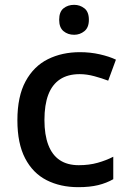

<svg xmlns="http://www.w3.org/2000/svg" viewBox="-20 -765 532 795"><path d="M304 10Q230 10 173 -19Q116 -48 84 -109.5Q52 -171 52 -267Q52 -366 86 -428.5Q120 -491 178.5 -520Q237 -549 311 -549Q354 -549 393.5 -540Q433 -531 460 -518L428 -431Q402 -441 370.5 -449.5Q339 -458 310 -458Q261 -458 228.5 -436.5Q196 -415 180 -373Q164 -331 164 -268Q164 -207 180 -165Q196 -123 227.5 -102Q259 -81 306 -81Q349 -81 384.5 -91Q420 -101 449 -116V-23Q421 -7 386.5 1.5Q352 10 304 10ZM287 -745Q311 -745 329.5 -730.5Q348 -716 348 -683Q348 -651 329.5 -636Q311 -621 287 -621Q261 -621 243 -636Q225 -651 225 -683Q225 -716 243 -730.5Q261 -745 287 -745Z"/></svg>

Font: Noto Sans Syriac Eastern Medium
Style: Regular
Weight: 500
Designer: Patrick Giasson and the Monotype Design Team
Foundry: Monotype Imaging Inc.
Version: Version 3.001